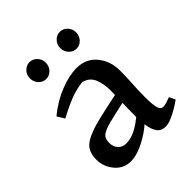

<svg xmlns="http://www.w3.org/2000/svg" viewBox="-171 -697 806 806"><g transform="rotate(-45 232.0 -294.0)"><path d="M257 -435Q313 -435 346 -395Q379 -355 379 -297Q379 -262 376.5 -223Q374 -184 374 -146Q374 -100 379.5 -81Q385 -62 401 -62Q409 -62 420 -65.5Q431 -69 445 -74L458 -47Q446 -38 426 -26Q406 -14 385 -5Q364 4 348 4Q323 4 310.5 -13Q298 -30 293.5 -57.5Q289 -85 289 -115Q289 -161 290.5 -201Q292 -241 292 -267Q292 -308 279 -338Q266 -368 232 -376Q193 -372 154.5 -356.5Q116 -341 74 -318L54 -351Q104 -392 158.5 -413.5Q213 -435 257 -435ZM330 -249 303 -198Q271 -191 244.5 -185Q218 -179 198 -174Q167 -166 149.5 -155Q132 -144 132 -116Q132 -92 145.5 -77.5Q159 -63 181 -63Q214 -63 250 -84.5Q286 -106 321 -142L312 -86Q291 -62 260.5 -41.5Q230 -21 199 -8.5Q168 4 143 4Q99 4 71.5 -29Q44 -62 44 -103Q44 -147 67 -169Q90 -191 148 -208Q177 -216 223 -226Q269 -236 330 -249ZM135 -492Q116 -492 102 -506.5Q88 -521 88 -543Q88 -563 102 -577.5Q116 -592 135 -592Q154 -592 168 -577.5Q182 -563 182 -543Q182 -521 168 -506.5Q154 -492 135 -492ZM315 -492Q296 -492 282 -506.5Q268 -521 268 -543Q268 -563 282 -577.5Q296 -592 315 -592Q334 -592 348 -577.5Q362 -563 362 -543Q362 -521 348 -506.5Q334 -492 315 -492Z"/></g></svg>

Font: Ruwudu
Style: Regular
Weight: 400
Designer: Becca Hirsbrunner Spalinger
Foundry: SIL International
Version: Version 3.000